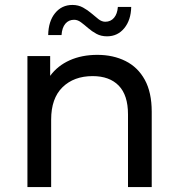

<svg xmlns="http://www.w3.org/2000/svg" viewBox="-20 -757 721 777"><path d="M91 0V-530H183V-450Q213 -491 262 -513Q311 -535 374 -535Q438 -535 488 -510Q538 -485 566 -434Q594 -383 594 -305V0H498V-294Q498 -372 460.5 -410.5Q423 -449 355 -449Q279 -449 233 -404Q187 -359 187 -273V0ZM413 -610Q389 -610 370.5 -620Q352 -630 336.5 -643.5Q321 -657 307.5 -667Q294 -677 280 -677Q258 -677 244.5 -661Q231 -645 229 -615H175Q176 -671 203 -704Q230 -737 273 -737Q297 -737 316 -726.5Q335 -716 350 -703Q365 -690 378.5 -679.5Q392 -669 406 -669Q428 -669 441.5 -685Q455 -701 457 -729H511Q510 -676 483 -643Q456 -610 413 -610Z"/></svg>

Font: Montserrat Medium
Style: Regular
Weight: 500
Designer: Julieta Ulanovsky
Foundry: Julieta Ulanovsky
Version: Version 9.000; ttfautohint (v1.8.4.7-5d5b)